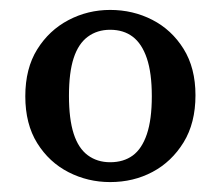

<svg xmlns="http://www.w3.org/2000/svg" viewBox="-20 -782 444 387"><path d="M202 -415Q157 -415 118 -435Q79 -455 55 -493.5Q31 -532 31 -588Q31 -644 55 -682.5Q79 -721 118 -741.5Q157 -762 202 -762Q248 -762 287 -742Q326 -722 350 -683.5Q374 -645 374 -590Q374 -534 350 -495Q326 -456 287.5 -435.5Q249 -415 202 -415ZM202 -455Q229 -455 247.5 -468.5Q266 -482 276 -511.5Q286 -541 286 -588Q286 -635 276 -664.5Q266 -694 247.5 -708Q229 -722 202 -722Q176 -722 157 -708Q138 -694 128.5 -665Q119 -636 119 -589Q119 -542 128.5 -512.5Q138 -483 157 -469Q176 -455 202 -455Z"/></svg>

Font: Source Serif 4 Medium
Style: Regular
Weight: 500
Designer: Frank Grießhammer
Foundry: Adobe Systems Incorporated
Version: Version 4.004;hotconv 1.0.116;makeotfexe 2.5.65601